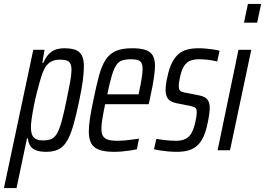

<svg xmlns="http://www.w3.org/2000/svg" viewBox="-61 -763 1346 975"><path d="M-41 192 108 -510H165L154 -444H159Q173 -476 190.5 -492Q208 -508 227 -513Q246 -518 263 -518Q299 -518 321.5 -510Q344 -502 354.5 -481.5Q365 -461 365 -425Q365 -395 359.5 -353.5Q354 -312 342 -255Q326 -177 311 -125.5Q296 -74 278 -45Q260 -16 235 -4Q210 8 174 8Q144 8 124 1Q104 -6 93.5 -21Q83 -36 81 -60H76L23 192ZM157 -50Q182 -50 198.5 -56.5Q215 -63 227.5 -83.5Q240 -104 251.5 -145Q263 -186 277 -255Q289 -312 295.5 -348.5Q302 -385 302 -407Q302 -430 295.5 -441.5Q289 -453 276 -456.5Q263 -460 242 -460Q221 -460 204.5 -453Q188 -446 176 -431Q164 -416 155 -392Q149 -376 141 -348.5Q133 -321 125 -288.5Q117 -256 110.5 -223Q104 -190 100 -161.5Q96 -133 96 -117Q96 -80 110.5 -65Q125 -50 157 -50Z M519 8Q472 8 443.5 -2Q415 -12 402.5 -35Q390 -58 390 -95Q390 -124 396 -163Q402 -202 413 -254Q428 -327 441.5 -377.5Q455 -428 475 -459Q495 -490 527 -504Q559 -518 610 -518Q652 -518 677.5 -509.5Q703 -501 714.5 -481.5Q726 -462 726 -429Q726 -410 722.5 -383Q719 -356 713 -323.5Q707 -291 699 -255L694 -234H473Q464 -191 459 -160.5Q454 -130 454 -108Q454 -85 462 -72Q470 -59 488 -53.5Q506 -48 534 -48Q550 -48 569.5 -49.5Q589 -51 609 -54Q629 -57 645 -59L634 -5Q621 -2 601.5 1Q582 4 560.5 6Q539 8 519 8ZM484 -284H643L647 -305Q653 -332 658 -362Q663 -392 663 -412Q663 -434 656.5 -444.5Q650 -455 637.5 -458.5Q625 -462 605 -462Q577 -462 559 -456Q541 -450 529 -431.5Q517 -413 506.5 -378Q496 -343 484 -284Z M837 8Q816 8 793.5 6Q771 4 752 1Q733 -2 721 -5L733 -58Q739 -57 750.5 -55Q762 -53 775.5 -51.5Q789 -50 803.5 -49Q818 -48 832 -48Q862 -48 881.5 -58Q901 -68 912 -88.5Q923 -109 930 -139Q933 -153 935.5 -166.5Q938 -180 938 -193Q938 -212 930 -216.5Q922 -221 906 -225L835 -239Q806 -245 793 -260.5Q780 -276 780 -306Q780 -317 782 -335Q784 -353 789 -372Q798 -416 812.5 -444.5Q827 -473 846 -489Q865 -505 890.5 -511.5Q916 -518 947 -518Q967 -518 987 -516Q1007 -514 1024.5 -511.5Q1042 -509 1054 -505L1042 -451Q1033 -453 1017.5 -456Q1002 -459 984 -460.5Q966 -462 948 -462Q926 -462 907.5 -455.5Q889 -449 876 -431Q863 -413 855 -379Q851 -363 849 -350Q847 -337 847 -326Q847 -308 854 -302Q861 -296 877 -293L949 -279Q966 -276 978 -269.5Q990 -263 997 -250Q1004 -237 1004 -213Q1004 -203 1001.5 -183.5Q999 -164 994 -141Q986 -100 973.5 -71.5Q961 -43 942.5 -25.5Q924 -8 898.5 0Q873 8 837 8Z M1178 -648 1198 -743H1265L1245 -648ZM1044 0 1150 -510H1215L1107 0Z"/></svg>

Font: Saira ExtraCondensed
Style: Italic
Weight: 400
Width: 2
Italic angle: -12°
Designer: Hector Gatti with collaboration of the Omnibus-Type team
Foundry: Omnibus-Type
Version: Version 1.101